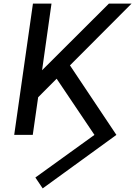

<svg xmlns="http://www.w3.org/2000/svg" viewBox="-20 -756 757 1076"><path d="M219.2 299.8 632.3 0 372.1 -389.6 717.3 -735.8H590.3L215.8 -362.3L268.6 -735.8H164.6L59.6 0H163.6L193.8 -210.9L297.4 -314.9L509.3 0L178.2 238.8Z"/></svg>

Font: Winston
Style: Italic
Weight: 400
Italic angle: -8.13011°
Designer: Vernon Adams, Kim Jin-seong, David Berlow, Cristiano Sobral
Foundry: The Winston Project Authors
Version: Version 3.004